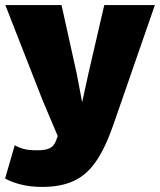

<svg xmlns="http://www.w3.org/2000/svg" viewBox="-24 -520 629 755"><path d="M585 -500 422 -30Q391 60 354 114Q317 168 266 191.5Q215 215 142 215Q97 215 60 206Q23 197 -4 182L34 51Q51 61 70.5 66Q90 71 123 71Q154 71 171 63Q188 55 196 34L203 15L143 -127L-3 -500H218L278 -229L299 -118L324 -232L386 -500Z"/></svg>

Font: Work Sans ExtraBold
Style: Regular
Weight: 800
Designer: Wei Huang
Foundry: Wei Huang
Version: Version 2.012; ttfautohint (v1.8.3)